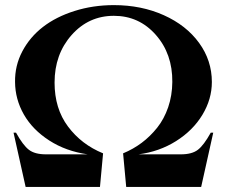

<svg xmlns="http://www.w3.org/2000/svg" viewBox="-20 -734 891 754"><path d="M807.6 -212.9H817.4L770 0H475.6L463.4 -131.8Q503.4 -148.4 536.6 -173.3Q569.8 -198.2 597.2 -232.4Q624.5 -266.6 640.4 -312.7Q656.2 -358.9 656.7 -412.1Q657.7 -522.5 591.8 -597.2Q525.9 -671.9 427.2 -671.9Q328.1 -671.9 261.2 -596.4Q194.3 -521 194.3 -409.7Q194.3 -307.6 247.1 -237.1Q299.8 -166.5 384.8 -131.8L372.6 0H80.6L33.2 -212.9H43Q70.3 -163.6 93.5 -145.8Q116.7 -127.9 160.2 -127.9H324.2Q238.8 -140.1 173.3 -182.4Q107.9 -224.6 73.7 -284.4Q39.6 -344.2 39.1 -412.1Q38.1 -476.1 67.6 -532.2Q97.2 -588.4 148.7 -628.2Q200.2 -668 272.7 -690.9Q345.2 -713.9 427.2 -713.9Q535.2 -713.9 623.3 -674.3Q711.4 -634.8 761.7 -565.7Q812 -496.6 812 -412.1Q812 -344.7 774.9 -283.2Q737.8 -221.7 671.4 -179.9Q605 -138.2 523.9 -127.9H690.4Q733.9 -127.9 757.1 -145.8Q780.3 -163.6 807.6 -212.9Z"/></svg>

Font: Cinzel Bold
Style: Regular
Weight: 700
Designer: Natanael Gama
Version: Version 1.001;PS 001.001;hotconv 1.0.56;makeotf.lib2.0.21325